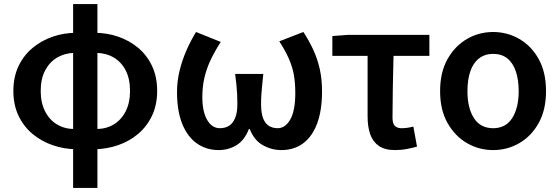

<svg xmlns="http://www.w3.org/2000/svg" viewBox="-20 -727 2762 948"><path d="M355 10Q296 9 240.5 -10Q185 -29 141 -65.5Q97 -102 71.5 -155.5Q46 -209 46 -278Q46 -347 71.5 -400.5Q97 -454 141 -490.5Q185 -527 240.5 -546Q296 -565 355 -565L348 -466Q300 -465 262.5 -443Q225 -421 203 -379.5Q181 -338 181 -278Q181 -219 203 -176.5Q225 -134 262.5 -112Q300 -90 348 -90ZM447 10 455 -90Q503 -90 540.5 -112Q578 -134 600 -176.5Q622 -219 622 -278Q622 -338 600.5 -379.5Q579 -421 541.5 -443Q504 -465 455 -466L447 -565Q508 -565 563.5 -546Q619 -527 662.5 -490.5Q706 -454 731 -400.5Q756 -347 756 -278Q756 -209 730.5 -155.5Q705 -102 661.5 -65.5Q618 -29 562.5 -10Q507 9 447 10ZM341 201V-707H461V201Z M1060 14Q999 14 952.5 -18.5Q906 -51 880 -115Q854 -179 854 -273Q854 -325 866.5 -377Q879 -429 900.5 -478Q922 -527 948 -569L1070 -520Q1041 -475 1020.5 -432Q1000 -389 989.5 -344Q979 -299 979 -248Q979 -177 1002.5 -135.5Q1026 -94 1066 -94Q1092 -94 1111 -106Q1130 -118 1141 -144.5Q1152 -171 1152 -213Q1152 -238 1151 -260Q1150 -282 1147.5 -306.5Q1145 -331 1141 -362H1280Q1277 -331 1274.5 -306.5Q1272 -282 1270.5 -260Q1269 -238 1269 -213Q1269 -168 1279.5 -142Q1290 -116 1308.5 -105Q1327 -94 1351 -94Q1389 -94 1413.5 -137.5Q1438 -181 1438 -268Q1438 -319 1430.5 -359.5Q1423 -400 1405.5 -439Q1388 -478 1359 -523L1478 -569Q1506 -526 1526.5 -482Q1547 -438 1558.5 -387.5Q1570 -337 1570 -276Q1570 -182 1546 -117.5Q1522 -53 1477 -19.5Q1432 14 1369 14Q1321 14 1278 -10Q1235 -34 1213 -90H1209Q1187 -34 1147.5 -10Q1108 14 1060 14Z M1930 14Q1880 14 1850.5 -6.5Q1821 -27 1808 -64Q1795 -101 1795 -152V-451H1621V-549L1701 -555H2100V-451H1923Q1921 -369 1919.5 -290Q1918 -211 1918 -146Q1918 -117 1929.5 -105.5Q1941 -94 1962 -94Q1977 -94 1991 -96Q2005 -98 2021 -102L2039 -3Q2017 3 1989.5 8.5Q1962 14 1930 14Z M2415 14Q2345 14 2285.5 -20.5Q2226 -55 2189.5 -120Q2153 -185 2153 -277Q2153 -370 2189.5 -435Q2226 -500 2285.5 -534.5Q2345 -569 2415 -569Q2485 -569 2544.5 -534.5Q2604 -500 2640 -435Q2676 -370 2676 -277Q2676 -185 2640 -120Q2604 -55 2544.5 -20.5Q2485 14 2415 14ZM2415 -94Q2477 -94 2509 -144Q2541 -194 2541 -277Q2541 -333 2527 -374.5Q2513 -416 2485 -438.5Q2457 -461 2415 -461Q2374 -461 2345 -438.5Q2316 -416 2302 -374.5Q2288 -333 2288 -277Q2288 -194 2320 -144Q2352 -94 2415 -94Z"/></svg>

Font: Noto Sans HK SemiBold
Style: Regular
Weight: 600
Version: Version 2.004-H2;hotconv 1.0.118;makeotfexe 2.5.65603